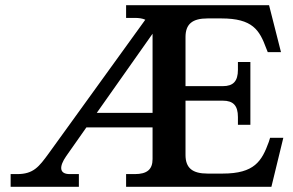

<svg xmlns="http://www.w3.org/2000/svg" viewBox="-20 -720 1130 740"><path d="M235 -118 313 -229H568V-107C568 -67 547 -49 499 -49H466V0H1026L1072 -189H1021L1016 -173C989 -99 961 -51 838 -51H780C721 -51 695 -73 695 -123V-332H839C879 -332 897 -313 897 -269V-239H945V-481H897V-451C897 -407 879 -388 839 -388H695V-577C695 -627 721 -649 780 -649H833C954 -649 980 -604 1006 -534L1012 -519H1063L1017 -700H466V-651H499C516 -651 529 -649 540 -644L168 -129C130 -77 109 -49 46 -49H21V0H284V-49H249C207 -49 208 -79 235 -118ZM353 -285 568 -590V-285Z"/></svg>

Font: LT Superior Serif Semibold
Style: Regular
Weight: 600
Designer: Daniel Lyons
Foundry: LyonsType
Version: Version 2.120;FEAKit 1.0